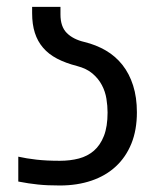

<svg xmlns="http://www.w3.org/2000/svg" viewBox="-20 -539 460 569"><path d="M157.2 -62.5Q188 -62.5 213.9 -69.3Q239.7 -76.2 258.5 -92.5Q277.3 -108.9 288.1 -136.5Q298.8 -164.1 298.8 -205.6Q298.8 -225.1 295.4 -246.3Q292 -267.6 282 -286.6Q272 -305.7 254.4 -320.8Q236.8 -335.9 208.5 -343.3Q174.3 -352.1 149.2 -365.2Q124 -378.4 107.7 -397.5Q91.3 -416.5 83.3 -441.7Q75.2 -466.8 75.2 -500V-518.6H159.2V-496.1Q159.2 -460 178 -441.2Q196.8 -422.4 230 -414.6Q264.6 -406.2 293.5 -389.4Q322.3 -372.6 342.8 -346.7Q363.3 -320.8 374.5 -285.6Q385.7 -250.5 385.7 -206.1Q385.7 -153.8 369.4 -113.5Q353 -73.2 323.2 -45.7Q293.5 -18.1 251.2 -3.7Q209 10.7 157.2 10.7Q138.2 10.7 122.3 10Q106.4 9.3 92.3 7.8Q78.1 6.3 64 4.2Q49.8 2 34.2 -1V-74.7Q58.1 -69.3 87.9 -65.9Q117.7 -62.5 157.2 -62.5Z"/></svg>

Font: Arian AMU
Style: Regular
Weight: 400
Designer: Ruben Hakobyan (Tarumian)
Foundry: Ruben Hakobyan (Tarumian)
Version: Version 4.003